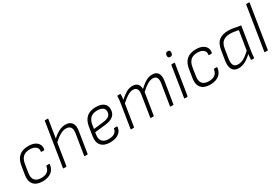

<svg xmlns="http://www.w3.org/2000/svg" viewBox="56 -1622 3722 2573"><g transform="rotate(-30 1916.5 -335.5)"><path d="M232 12Q138 12 94.5 -38.5Q51 -89 65 -180L87 -315Q101 -404 152.5 -450Q204 -496 299 -496Q354 -496 393 -478Q432 -460 450.5 -427Q469 -394 460 -348Q458 -340 451 -340H413Q406 -340 407 -348Q415 -395 382.5 -421Q350 -447 292 -447Q223 -447 186.5 -412.5Q150 -378 139 -309L119 -183Q108 -111 138 -74Q168 -37 238 -37Q300 -37 333 -63.5Q366 -90 374 -140Q374 -148 381 -148H421Q428 -148 426 -139Q417 -66 367.5 -27.5Q318 11 232 12Z M559 0Q551 0 553 -8L659 -676Q660 -683 667 -683H705Q713 -683 712 -676L606 -8Q604 0 597 0ZM887 0Q880 0 881 -8L932 -326Q951 -447 851 -447Q821 -447 789.5 -434.5Q758 -422 723 -396.5Q688 -371 646 -332L654 -385Q708 -437 761.5 -466.5Q815 -496 870 -496Q937 -496 968 -455Q999 -414 985 -329L934 -8Q933 0 926 0Z M1275 12Q1184 12 1140 -37.5Q1096 -87 1110 -178L1132 -316Q1147 -406 1198.5 -451Q1250 -496 1340 -496Q1419 -496 1460.5 -464Q1502 -432 1502 -374Q1502 -307 1459.5 -270.5Q1417 -234 1330 -225L1167 -207L1162 -170Q1152 -106 1183 -71.5Q1214 -37 1280 -37Q1336 -37 1370 -59Q1404 -81 1409 -122Q1410 -129 1417 -129H1457Q1463 -129 1463 -122Q1460 -81 1437 -51Q1414 -21 1372.5 -4.5Q1331 12 1275 12ZM1175 -253 1323 -270Q1391 -278 1419 -301Q1447 -324 1447 -371Q1447 -407 1417.5 -427Q1388 -447 1335 -447Q1269 -447 1232 -414Q1195 -381 1185 -317Z M1605 0Q1597 0 1599 -8L1656 -367Q1661 -394 1664 -423Q1667 -452 1667 -477Q1667 -484 1674 -484H1712Q1718 -484 1718 -477Q1718 -458 1716.5 -437.5Q1715 -417 1712 -395Q1767 -445 1812.5 -470.5Q1858 -496 1907 -496Q1958 -496 1984.5 -469Q2011 -442 2012 -390Q2069 -443 2116 -469.5Q2163 -496 2213 -496Q2276 -496 2301.5 -455Q2327 -414 2315 -336L2262 -8Q2261 0 2254 0H2216Q2208 0 2209 -8L2261 -331Q2270 -388 2254 -417.5Q2238 -447 2194 -447Q2155 -447 2110.5 -420.5Q2066 -394 2011 -343L1957 -8Q1956 -4 1954 -2Q1952 0 1949 0H1910Q1902 0 1904 -8L1955 -331Q1965 -388 1948.5 -417.5Q1932 -447 1888 -447Q1849 -447 1805.5 -421Q1762 -395 1705 -343L1652 -8Q1650 0 1643 0Z M2434 0Q2426 0 2428 -8L2502 -476Q2504 -484 2511 -484H2548Q2557 -484 2556 -476L2481 -8Q2479 0 2472 0ZM2544 -578Q2525 -578 2516.5 -588.5Q2508 -599 2510 -616L2511 -625Q2513 -643 2522.5 -652.5Q2532 -662 2551 -662Q2571 -662 2579 -652Q2587 -642 2585 -625L2584 -616Q2582 -597 2572.5 -587.5Q2563 -578 2544 -578Z M2825 12Q2731 12 2687.5 -38.5Q2644 -89 2658 -180L2680 -315Q2694 -404 2745.5 -450Q2797 -496 2892 -496Q2947 -496 2986 -478Q3025 -460 3043.5 -427Q3062 -394 3053 -348Q3051 -340 3044 -340H3006Q2999 -340 3000 -348Q3008 -395 2975.5 -421Q2943 -447 2885 -447Q2816 -447 2779.5 -412.5Q2743 -378 2732 -309L2712 -183Q2701 -111 2731 -74Q2761 -37 2831 -37Q2893 -37 2926 -63.5Q2959 -90 2967 -140Q2967 -148 2974 -148H3014Q3021 -148 3019 -139Q3010 -66 2960.5 -27.5Q2911 11 2825 12Z M3268 12Q3219 12 3191.5 -10Q3164 -32 3155 -73.5Q3146 -115 3155 -171L3179 -317Q3194 -414 3247 -455Q3300 -496 3391 -496Q3439 -496 3482 -486Q3525 -476 3578 -469L3522 -117Q3517 -85 3514 -58.5Q3511 -32 3510 -7Q3510 0 3503 0H3468Q3461 0 3461 -7Q3462 -26 3463.5 -47Q3465 -68 3467 -89Q3415 -38 3365 -13Q3315 12 3268 12ZM3286 -37Q3327 -37 3371 -61Q3415 -85 3472 -138L3519 -430Q3487 -437 3453 -442Q3419 -447 3391 -447Q3323 -447 3283 -416Q3243 -385 3231 -312L3208 -169Q3198 -106 3215 -71.5Q3232 -37 3286 -37Z M3675 0Q3667 0 3669 -8L3775 -676Q3776 -683 3783 -683H3821Q3829 -683 3828 -676L3722 -8Q3721 -4 3719 -2Q3717 0 3713 0Z"/></g></svg>

Font: Sofia Sans Light
Style: Italic
Weight: 300
Italic angle: -9°
Version: Version 4.100-B